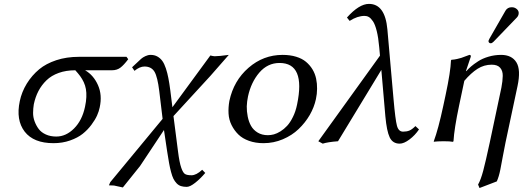

<svg xmlns="http://www.w3.org/2000/svg" viewBox="-20 -718 2670 976"><path d="M548.8 -360.8H412.6Q455.6 -335.9 478 -285.4Q500.5 -234.9 486.8 -171.9Q482.9 -152.3 473.4 -130.9Q463.9 -109.4 444.6 -83.5Q425.3 -57.6 400.1 -37.6Q375 -17.6 336.2 -3.9Q297.4 9.8 252 9.8Q150.9 9.8 105.5 -48.8Q60.1 -107.9 80.6 -204.1Q90.3 -250.5 116.2 -293Q142.1 -335 179.7 -366.2Q213.9 -394.5 265.9 -411.9Q317.9 -429.2 382.3 -429.2H623L631.8 -417Q609.9 -387.7 592.3 -374.3Q574.7 -360.8 548.8 -360.8ZM266.1 -23.9Q315.4 -23.9 356.4 -64.9Q397.5 -106 412.1 -174.8Q418 -202.1 418.9 -224.6Q419.9 -247.1 416.7 -265.1Q413.6 -283.2 405.8 -300Q397.9 -316.9 387.7 -330.8Q377.4 -344.7 362.8 -360.8Q315.9 -360.8 278.6 -347.4Q241.2 -334 216.3 -309.8Q191.4 -285.6 175.5 -255.4Q159.7 -225.1 151.9 -188Q148.4 -167 148.2 -144.8Q147.9 -122.6 156 -100.8Q164.1 -79.1 177 -62Q189.9 -44.9 213.1 -34.4Q236.3 -23.9 266.1 -23.9Z M789.6 -254.9Q780.8 -326.7 765.6 -353Q749.5 -379.9 714.4 -379.9Q690.4 -379.9 663.6 -357.9L651.4 -376Q659.2 -382.8 674.1 -397.2Q689 -411.6 697.3 -418.9Q705.6 -426.3 719 -432.6Q732.4 -439 745.6 -439Q765.1 -439 780 -430.7Q794.9 -422.4 805.2 -408.2Q815.4 -394 823.2 -370.4Q831.1 -346.7 835.9 -320.8Q840.8 -296.4 845.7 -258.8L856.4 -172.9L1049.3 -436Q1064.5 -432.1 1071.3 -432.1Q1082 -432.1 1099.9 -433.8Q1117.7 -435.5 1130.4 -437.5L1143.1 -439L1049.3 -332L861.8 -127.9L884.8 50.8Q892.1 108.9 901.4 134.8Q910.2 160.6 920.7 166.7Q931.2 172.9 953.6 172.9Q978 172.9 1007.8 145L1023.4 161.1Q998 190.9 971.9 211.4Q945.8 231.9 929.2 231.9Q912.6 231.9 900.1 228Q887.7 224.1 877.9 213.9Q868.2 203.6 861.8 191.2Q855.5 178.7 849.4 155.8Q843.3 132.8 839.4 110.4Q835.4 87.9 829.6 50.8L813.5 -57.1L691.9 126L604.5 234.9L559.6 225.1L533.7 224.1L540.5 208L806.6 -113.8Z M1146 -205.1Q1168 -308.1 1243.4 -373.5Q1318.8 -439 1416.5 -439Q1454.6 -439 1485.1 -429.7Q1515.6 -420.4 1535.4 -403.8Q1555.2 -387.2 1568.4 -365.5Q1581.5 -343.8 1586.9 -318.4Q1592.3 -293 1591.8 -266.6Q1591.8 -241.2 1585.9 -213.9Q1577.1 -172.9 1554.7 -133.8Q1531.7 -94.2 1498 -62Q1464.4 -29.8 1417.7 -10Q1371.1 9.8 1319.3 9.8Q1278.8 9.8 1245.8 -2Q1212.9 -13.7 1191.9 -34.2Q1170.9 -54.7 1157.2 -82Q1143.6 -109.4 1141.8 -140.6Q1140.1 -171.9 1146 -205.1ZM1400.9 -397.9Q1340.3 -397.9 1297.9 -348.6Q1256.3 -299.8 1240.7 -228Q1235.4 -203.1 1234.4 -177.7Q1233.9 -151.9 1239.3 -125.2Q1244.6 -98.6 1256.3 -77.9Q1268.1 -57.1 1290 -43.9Q1312 -30.8 1341.8 -30.8Q1356.4 -30.8 1372.1 -34.9Q1387.7 -39.1 1405.8 -50.3Q1423.8 -61.5 1439.5 -78.4Q1455.1 -95.2 1468.8 -123Q1482.9 -150.9 1490.2 -187Q1534.2 -397.9 1400.9 -397.9Z M2109.9 -60.1Q2089.8 -30.3 2061.5 -9Q2033.2 12.2 2011.7 12.2Q1976.1 12.2 1960.9 -19.8Q1945.8 -51.8 1939 -126L1918.5 -362.8L1698.2 0Q1646.5 3.9 1620.6 12.2L1598.1 0L1911.6 -435.1L1907.7 -478Q1903.3 -527.8 1895 -560.5Q1886.7 -593.8 1876 -609.6Q1865.2 -625.5 1855.2 -631.3Q1845.2 -637.2 1833.5 -637.2Q1796.9 -637.2 1757.3 -611.8L1743.7 -628.9Q1805.7 -698.2 1855.5 -698.2Q1937.5 -698.2 1949.2 -568.8L1980.5 -213.9Q1989.7 -108.9 1997.8 -78.9Q2005.9 -48.8 2028.8 -48.8Q2046.9 -48.8 2060.3 -54Q2073.7 -59.1 2091.8 -77.1Z M2581.5 -681.2Q2597.2 -681.2 2608.2 -670.9Q2619.1 -660.6 2616.2 -646Q2614.3 -635.7 2606.4 -627.9L2488.8 -505.9Q2481 -498 2474.6 -498Q2468.8 -498 2465.6 -502Q2462.4 -505.9 2463.4 -511.2Q2463.4 -512.7 2467.8 -521L2549.8 -664.1Q2560.1 -681.2 2581.5 -681.2ZM2351.1 -356.9Q2361.3 -368.7 2374.5 -380.1Q2387.7 -391.6 2410.2 -406.2Q2432.6 -420.9 2463.4 -429.9Q2494.1 -439 2527.3 -439Q2581.5 -439 2605 -401.1Q2628.4 -363.3 2610.8 -280.8L2549.8 5.9Q2543.5 36.6 2535.6 79.1Q2527.3 126 2523.4 144Q2516.1 180.7 2505.4 204.1L2417.5 237.8L2410.2 220.2Q2423.8 196.8 2436.3 150.1Q2448.7 103.5 2469.7 5.9L2528.8 -272.9Q2535.2 -306.2 2535.6 -332Q2536.1 -357.9 2522.5 -373.5Q2508.8 -389.2 2479.5 -389.2Q2440.4 -389.2 2407.5 -368.2Q2374.5 -347.2 2340.3 -307.1L2313.5 -180.2Q2289.1 -64.5 2285.2 0L2282.2 2.9Q2269 0 2234.9 0Q2219.2 0 2207 0.7Q2194.8 1.5 2189.9 2L2185.5 2.9L2185.1 0Q2208 -61.5 2233.4 -180.2L2245.1 -234.9Q2270.5 -353.5 2272.5 -411.1L2274.9 -414.1Q2289.6 -415 2303.5 -418.2Q2317.4 -421.4 2325 -423.8Q2332.5 -426.3 2346.9 -431.9Q2361.3 -437.5 2366.2 -439Q2375 -439 2373 -429.2L2348.6 -356.9Z"/></svg>

Font: Linux Biolinum G
Style: Italic
Weight: 400
Italic angle: -12°
Designer: Philipp H. Poll
Foundry: Philipp H. Poll
Version: Version 0.5.1